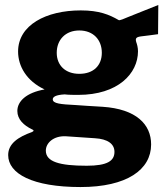

<svg xmlns="http://www.w3.org/2000/svg" viewBox="-20 -580 676 775"><path d="M305 175C492 175 590 105 590 3C590 -78 530 -140 394 -149C348 -152 306 -154 285 -156C224 -159 193 -162 193 -179C193 -189 205 -197 241 -199C255 -197 282 -197 296 -197C456 -197 537 -283 537 -373C537 -388 533 -402 530 -410C526 -424 528 -430 548 -433C570 -436 592 -438 618 -442L619 -560C583 -546 535 -526 494 -510C485 -506 462 -496 459 -499C421 -521 380 -538 306 -538C166 -538 53 -479 53 -372C53 -313 87 -253 160 -219C86 -206 50 -171 50 -132C50 -98 76 -74 109 -58C117 -55 118 -51 109 -47C53 -27 13 0 13 46C13 121 111 175 305 175ZM300 -282C244 -282 209 -316 209 -367C209 -419 244 -457 300 -457C357 -457 391 -419 391 -367C391 -316 358 -282 300 -282ZM330 89C220 89 165 73 165 28C165 -3 196 -32 245 -30L363 -22C415 -19 442 1 442 33C442 69 414 89 330 89Z"/></svg>

Font: Cheyenne Sans
Style: Bold
Weight: 700
Designer: The Public Sans project authors (U.S. Web Design System), Libre Franklin designed by Pablo Impallari and Rodrigo Fuenzal
Foundry: The Cheyenne Sans Project Authors
Version: Version 2.007